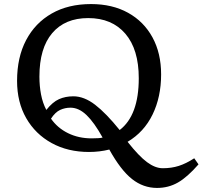

<svg xmlns="http://www.w3.org/2000/svg" viewBox="-20 -734 997 945"><path d="M753 191Q685 191 629.5 147Q574 103 518 2Q470 14 418 14Q314 14 234 -30Q154 -74 109 -152.5Q64 -231 64 -336Q64 -452 108.5 -536.5Q153 -621 234.5 -667.5Q316 -714 428 -714Q533 -714 610.5 -671Q688 -628 730.5 -550Q773 -472 773 -368Q773 -257 731 -170.5Q689 -84 608 -36Q663 34 703.5 64Q744 94 781 94Q824 94 860 82.5Q896 71 936 45L957 75Q902 138 855.5 164.5Q809 191 753 191ZM569 -94Q663 -166 663 -349Q663 -491 597 -568Q531 -645 414 -645Q300 -645 237 -571Q174 -497 174 -357Q174 -311 182 -269Q190 -227 208 -193Q239 -232 270.5 -246Q302 -260 341 -260Q394 -260 448 -218.5Q502 -177 569 -94ZM431 -53Q472 -53 485 -57Q444 -131 406 -167.5Q368 -204 327 -204Q300 -204 276 -193Q252 -182 231 -150Q263 -104 315 -78.5Q367 -53 431 -53Z"/></svg>

Font: Literata 7pt
Style: Regular
Weight: 400
Designer: Latin by Veronika Burian and Jose Scaglione. Greek by Irene Vlachou. Cyrillic by Vera Evstafieva.
Foundry: TypeTogether
Version: Version 3.002